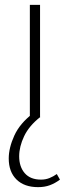

<svg xmlns="http://www.w3.org/2000/svg" viewBox="-20 -482 288 791"><path d="M103 0V-462H145V0ZM137 289Q80 289 48 257.5Q16 226 16 171Q16 127 39 76.5Q62 26 116 -15L146 0Q100 36 79.5 79Q59 122 59 162Q59 205 82 231.5Q105 258 149 258Q168 258 184 251.5Q200 245 214 235L227 258Q207 273 185.5 281Q164 289 137 289Z"/></svg>

Font: Ysabeau SC ExtraLight
Style: Regular
Weight: 250
Designer: Christian Thalmann (Catharsis Fonts)
Version: Version 2.001;gftools[0.9.30]; featfreeze: smcp